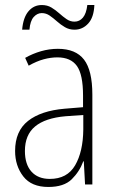

<svg xmlns="http://www.w3.org/2000/svg" viewBox="-20 -733 460 763"><path d="M210 -539Q281 -539 314 -496Q347 -453 347 -357V0H318L313 -92H311Q296 -51 265 -20.5Q234 10 172 10Q105 10 72.5 -32Q40 -74 40 -133Q40 -212 91.5 -252.5Q143 -293 237 -301L310 -307V-353Q310 -437 285.5 -471Q261 -505 208 -505Q182 -505 154 -497.5Q126 -490 94 -472L80 -503Q110 -520 143 -529.5Q176 -539 210 -539ZM240 -271Q160 -264 119.5 -230.5Q79 -197 79 -133Q79 -80 105 -51Q131 -22 178 -22Q247 -22 278.5 -76Q310 -130 311 -218V-276ZM68 -615Q72 -663 93 -688Q114 -713 146 -713Q168 -713 184.5 -703Q201 -693 215.5 -680Q230 -667 244.5 -657Q259 -647 276 -647Q296 -647 309.5 -663Q323 -679 327 -713H355Q353 -664 330.5 -639.5Q308 -615 276 -615Q255 -615 238 -625Q221 -635 206.5 -648Q192 -661 177.5 -671Q163 -681 146 -681Q128 -681 114 -665.5Q100 -650 97 -615Z"/></svg>

Font: Noto Sans Khmer UI Condensed ExtraLight
Style: Regular
Weight: 200
Width: 3
Designer: Danh Hong and the Monotype Design Team
Foundry: Monotype Imaging Inc.
Version: Version 2.002; ttfautohint (v1.8.4.7-5d5b)